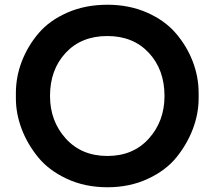

<svg xmlns="http://www.w3.org/2000/svg" viewBox="-20 -771 905 810"><path d="M47 -356V-378Q47 -447 72 -512Q97 -577 143 -631Q189 -685 264.5 -718Q340 -751 433 -751Q525 -751 600 -718Q675 -685 721.5 -631Q768 -577 793 -512Q818 -447 818 -378V-356Q818 -292 794 -228Q770 -164 725 -108Q680 -52 603.5 -16.5Q527 19 433 19Q339 19 262.5 -16.5Q186 -52 140.5 -108Q95 -164 71 -228Q47 -292 47 -356ZM674 -366Q674 -477 608 -548Q542 -619 433 -619Q323 -619 257 -548Q191 -477 191 -366Q191 -260 257.5 -186.5Q324 -113 433 -113Q542 -113 608 -186.5Q674 -260 674 -366Z"/></svg>

Font: Cazoo Sans SemiBold
Style: Regular
Weight: 600
Designer: Jonathan Barnbrook, Julián Moncada
Foundry: Barnbrook Fonts
Version: Version 2.000;Glyphs 3.2.3 (3260)